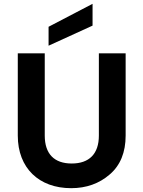

<svg xmlns="http://www.w3.org/2000/svg" viewBox="-20 -977 749 1004"><path d="M234 -738 464 -843V-957L234 -837ZM73 -268C73 -98 184 7 352 7C431 7 499 -17 554 -65C609 -112 637 -180 637 -268V-698H497V-268C497 -172 446 -122 355 -122C264 -122 214 -172 214 -268V-698H73Z"/></svg>

Font: Matrixport Bold
Style: Regular
Weight: 600
Designer: Ninad Kale (Devanagari), Jonny Pinhorn (Latin)
Foundry: Indian Type Foundry
Version: Version 2.000;PS 1.0;hotconv 1.0.79;makeotf.lib2.5.61930; tt